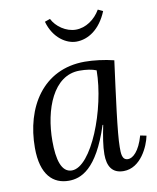

<svg xmlns="http://www.w3.org/2000/svg" viewBox="-84 -800 716 876"><g transform="rotate(-10 274.0 -362.0)"><path d="M429.2 -734.9C404.3 -691.9 361.3 -662.1 315.4 -662.1C270 -662.1 225.1 -693.8 207 -731L182.1 -722.2C204.1 -643.1 263.2 -607.9 308.1 -607.9C363.3 -607.9 419.4 -644 452.1 -724.1ZM362.3 -212.9C352.1 -163.1 344.2 -116.7 344.2 -79.1C344.2 -24.9 364.3 11.2 418 11.2C498 11.2 539.1 -83 548.3 -129.9L520 -135.7C500 -64.9 469.2 -39.1 447.3 -39.1C418 -39.1 418.9 -71.8 418.9 -99.1C418.9 -164.1 442.4 -335 463.4 -494.1C419.9 -504.9 369.1 -511.2 329.1 -511.2C134.3 -511.2 37.1 -350.1 37.1 -163.1C37.1 -37.1 92.3 11.2 164.1 11.2C219.2 11.2 295.9 -16.1 359.4 -212.9ZM298.3 -475.1C329.1 -475.1 356 -471.2 376 -462.9C375 -284.2 277.3 -32.7 186 -32.7C137.2 -32.7 121.1 -94.7 121.1 -179.7C121.1 -326.7 177.2 -475.1 298.3 -475.1Z"/></g></svg>

Font: Lora Italic
Style: Regular
Weight: 400
Italic angle: -3°
Designer: Olga Karpushina, Alexei Vanyashin
Foundry: Cyreal
Version: Version 1.011;PS 001.011;hotconv 1.0.70;makeotf.lib2.5.58329